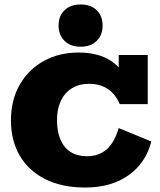

<svg xmlns="http://www.w3.org/2000/svg" viewBox="-20 -829 716 859"><path d="M361 10Q257 10 182.5 -27.5Q108 -65 68.5 -132.5Q29 -200 29 -290Q29 -382 68.5 -450.5Q108 -519 176.5 -556.5Q245 -594 332 -594Q418 -594 474.5 -558Q531 -522 557 -448L511 -478V-583H641V-363H516Q496 -409 461.5 -431.5Q427 -454 379 -454Q335 -454 302.5 -434.5Q270 -415 252.5 -378.5Q235 -342 235 -292Q235 -241 250.5 -204.5Q266 -168 296 -149Q326 -130 369 -130Q422 -130 457 -160.5Q492 -191 511 -256L657 -196Q632 -99 554.5 -44.5Q477 10 361 10ZM341 -620Q296 -620 269 -646Q242 -672 242 -715Q242 -758 269 -783.5Q296 -809 341 -809Q386 -809 412.5 -783.5Q439 -758 439 -715Q439 -672 412.5 -646Q386 -620 341 -620Z"/></svg>

Font: Rokkitt Black
Style: Regular
Weight: 900
Designer: Vernon Adams
Foundry: Vernon Adams
Version: Version 3.103